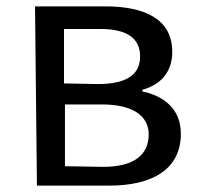

<svg xmlns="http://www.w3.org/2000/svg" viewBox="-20 -558 635 603"><path d="M96 25H323C455 25 548 -24 548 -138C548 -218 492 -257 427 -271V-276C485 -292 521 -332 521 -395C521 -498 435 -538 310 -538H90ZM184 -36V-230H300C397 -230 447 -194 447 -136C447 -71 400 -34 304 -34ZM181 -296V-467H295C383 -467 420 -435 420 -381C420 -327 383 -294 287 -294Z"/></svg>

Font: GenEiGothic-pro-Regular
Style: Regular
Weight: 400
Designer: Ryoko NISHIZUKA (kana & ideographs); Paul D. Hunt (Latin, Greek & Cyrillic); Wenlong ZHANG (bopomofo); Sandoll Communica
Foundry: Adobe Systems Incorporated; o_tamon
Version: Version 1.000.140830